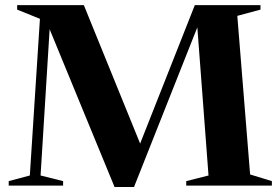

<svg xmlns="http://www.w3.org/2000/svg" viewBox="-20 -725 1092 750"><path d="M957 -43.5 1042 -17.5V0H707.5V-17.5L794.5 -39.5L749.5 -636L757.5 -635L503.5 5.5H427.5L167 -627.5L175 -629L138.5 -39.5L226.5 -17.5V0H14V-17.5L96.5 -39.5L136 -651.5L47 -687.5V-705H307.5L535 -145.5H520L741 -705H997.5V-687.5L907 -663Z"/></svg>

Font: Newsreader 60pt SemiBold
Style: Regular
Weight: 600
Designer: Hugues Gentile
Foundry: Production Type
Version: Version 1.003